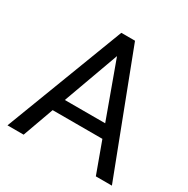

<svg xmlns="http://www.w3.org/2000/svg" viewBox="-161 -854 975 996"><g transform="rotate(30 326.0 -355.5)"><path d="M475.1 -185.5H177.2L110.4 0H13.7L285.2 -710.9H367.2L639.2 0H543ZM205.6 -262.7H447.3L326.2 -595.2Z"/></g></svg>

Font: Roboto-ThirdPerson-AD3FC
Style: ThirdPerson-AD3FC
Weight: 400
Designer: Google
Version: Version 2.137; 2017